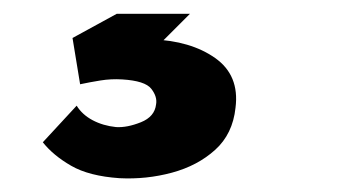

<svg xmlns="http://www.w3.org/2000/svg" viewBox="-20 -23 501 278"><path d="M91 130Q99 143 114 151Q129 159 148 161Q164 162 184 154Q204 146 206 128Q208 117 199 105.5Q190 94 157 92Q141 91 125.5 93.5Q110 96 96 99L85 32L149 -3H255L179 73L158 37Q169 35 179.5 35Q190 35 200 34Q256 36 291.5 61Q327 86 321 133Q317 171 291.5 194Q266 217 229 227Q192 237 153 235Q109 232 83 217Q57 202 42 183Z"/></svg>

Font: Josefin Sans Thin
Style: Bold Italic
Weight: 700
Italic angle: -7°
Version: Version 2.000